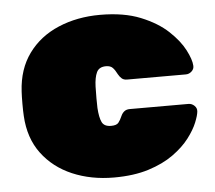

<svg xmlns="http://www.w3.org/2000/svg" viewBox="-44 -578 710 635"><g transform="rotate(-5 311.0 -260.0)"><path d="M310 10Q234 10 172 -16.5Q110 -43 72 -94Q34 -145 30 -219Q29 -235 29 -259Q29 -283 30 -300Q34 -374 71.5 -425.5Q109 -477 171.5 -503.5Q234 -530 310 -530Q389 -530 444.5 -507.5Q500 -485 534.5 -452.5Q569 -420 585.5 -388Q602 -356 603 -336Q604 -325 595.5 -317Q587 -309 576 -309H381Q370 -309 363.5 -314.5Q357 -320 352 -329Q345 -343 337.5 -351Q330 -359 315 -359Q292 -359 284 -342Q276 -325 275 -295Q274 -252 275 -224Q277 -192 284.5 -176.5Q292 -161 315 -161Q333 -161 339.5 -169Q346 -177 352 -191Q356 -200 363 -205.5Q370 -211 381 -211H576Q587 -211 595.5 -203Q604 -195 603 -184Q602 -171 592.5 -147.5Q583 -124 562.5 -97Q542 -70 508 -45.5Q474 -21 425 -5.5Q376 10 310 10Z"/></g></svg>

Font: Rubik Light Black
Style: Regular
Weight: 900
Version: Version 2.104